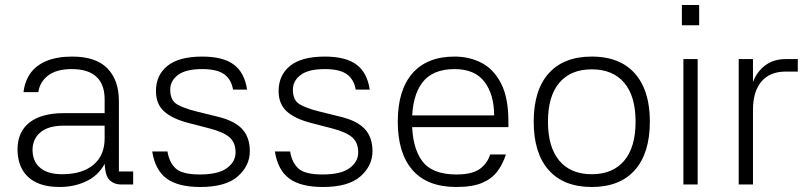

<svg xmlns="http://www.w3.org/2000/svg" viewBox="-20 -737 3239 767"><path d="M512 0H465Q434 0 416 -19.5Q398 -39 398 -96H405Q380 -41 330 -15.5Q280 10 218 10Q164 10 126.5 -7.5Q89 -25 69.5 -59Q50 -93 50 -141Q50 -175 62 -202Q74 -229 97.5 -247.5Q121 -266 155.5 -275.5Q190 -285 234 -285H398V-340Q398 -400 365 -430.5Q332 -461 266 -461Q206 -461 172.5 -435.5Q139 -410 133 -369H74Q79 -413 102 -445Q125 -477 167 -494Q209 -511 269 -511Q315 -511 350 -499.5Q385 -488 408 -465Q431 -442 443 -409Q455 -376 455 -332V-52H512ZM110 -142Q109 -94 139.5 -67.5Q170 -41 228 -41Q308 -41 353 -78.5Q398 -116 398 -184V-235H235Q175 -235 143.5 -210Q112 -185 110 -142Z M911 -379Q904 -420 875.5 -440.5Q847 -461 788 -461Q722 -461 691 -437.5Q660 -414 660 -379Q660 -337 686 -321Q712 -305 764 -292L849 -271Q916 -255 947 -222Q978 -189 978 -133Q978 -75 930 -32.5Q882 10 780 10Q692 10 646 -23.5Q600 -57 588 -132H649Q656 -88 682 -64Q708 -40 778 -40Q852 -40 886.5 -65.5Q921 -91 921 -128Q921 -167 897.5 -188Q874 -209 817 -224L732 -246Q667 -263 635 -292.5Q603 -322 603 -373Q603 -437 649 -474Q695 -511 788 -511Q871 -511 914 -479Q957 -447 967 -379Z M1401 -379Q1394 -420 1365.5 -440.5Q1337 -461 1278 -461Q1212 -461 1181 -437.5Q1150 -414 1150 -379Q1150 -337 1176 -321Q1202 -305 1254 -292L1339 -271Q1406 -255 1437 -222Q1468 -189 1468 -133Q1468 -75 1420 -32.5Q1372 10 1270 10Q1182 10 1136 -23.5Q1090 -57 1078 -132H1139Q1146 -88 1172 -64Q1198 -40 1268 -40Q1342 -40 1376.5 -65.5Q1411 -91 1411 -128Q1411 -167 1387.5 -188Q1364 -209 1307 -224L1222 -246Q1157 -263 1125 -292.5Q1093 -322 1093 -373Q1093 -437 1139 -474Q1185 -511 1278 -511Q1361 -511 1404 -479Q1447 -447 1457 -379Z M1589 -276H1954Q1954 -359 1915.5 -410Q1877 -461 1796 -461Q1708 -461 1667 -407Q1626 -353 1626 -251Q1626 -149 1666 -94.5Q1706 -40 1803 -40Q1866 -40 1896.5 -62Q1927 -84 1938 -120H2001Q1989 -82 1967 -52.5Q1945 -23 1906 -6.5Q1867 10 1803 10Q1687 10 1628 -57.5Q1569 -125 1569 -251Q1569 -377 1627.5 -444Q1686 -511 1796 -511Q1855 -511 1903.5 -486Q1952 -461 1981.5 -404Q2011 -347 2011 -251V-229H1588Z M2344 10Q2232 10 2172 -57.5Q2112 -125 2112 -251Q2112 -377 2172 -444Q2232 -511 2344 -511Q2419 -511 2470.5 -481Q2522 -451 2549 -393Q2576 -335 2576 -251Q2576 -125 2516 -57.5Q2456 10 2344 10ZM2344 -41Q2428 -41 2473.5 -95Q2519 -149 2519 -251Q2519 -353 2473.5 -406.5Q2428 -460 2344 -460Q2260 -460 2214.5 -406.5Q2169 -353 2169 -251Q2169 -149 2214.5 -95Q2260 -41 2344 -41Z M2767 -501V0H2710V-501ZM2704 -717H2773V-636H2704Z M2988 0H2931V-501H2988V-409Q3003 -450 3036.5 -475.5Q3070 -501 3119 -501H3167V-451H3118Q3056 -451 3022 -411.5Q2988 -372 2988 -298Z"/></svg>

Font: 42dot Sans Light Light
Style: Regular
Weight: 300
Version: Version 1.000